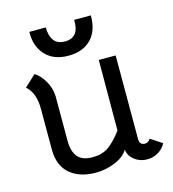

<svg xmlns="http://www.w3.org/2000/svg" viewBox="-108 -802 815 902"><g transform="rotate(-15 300.0 -351.0)"><path d="M248 8Q172 8 125 -30.5Q78 -69 76 -145V-349Q76 -427 34 -463L89 -514Q114 -500 135.5 -464Q157 -428 158 -387V-171Q158 -120 180 -93Q202 -66 253 -66Q298 -66 329 -87Q360 -108 397 -157L398 -500H480V-93Q480 -79 486.5 -71.5Q493 -64 506 -64Q523 -64 533 -81L589 -44Q576 -19 551.5 -4.5Q527 10 499 10Q462 10 435.5 -11.5Q409 -33 407 -62V-61Q386 -28 341 -10Q296 8 248 8ZM117 -712H197Q197 -672 214 -648.5Q231 -625 268 -625Q338 -625 335 -712H416Q417 -638 377 -597Q337 -556 267 -556Q194 -556 154.5 -599.5Q115 -643 117 -712Z"/></g></svg>

Font: Bellota
Style: Bold
Weight: 700
Designer: Kemie Guaida
Foundry: Kemie Guaida
Version: Version 4.001